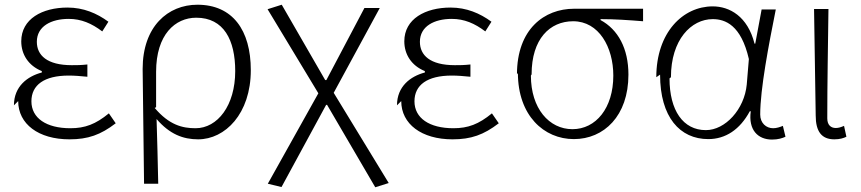

<svg xmlns="http://www.w3.org/2000/svg" viewBox="-20 -565 3647 813"><path d="M57 -137C57 -40 143 25 274 25C353 25 406 6 470 -43L441 -85C385 -39 340 -22 278 -22C176 -22 113 -65 113 -136C113 -205 167 -245 271 -245C296 -245 319 -243 350 -240V-292C322 -289 305 -289 284 -289C179 -289 136 -331 136 -388C136 -454 197 -485 271 -485C324 -485 368 -466 413 -432L439 -473C390 -509 333 -533 266 -533C159 -533 70 -485 70 -390C70 -335 100 -287 157 -264V-258C96 -242 39 -199 39 -119Z M590 213H650C648 109 646 43 643 -61C698 3 755 25 819 25C933 25 1042 -83 1042 -268C1042 -437 965 -545 816 -545C691 -545 584 -453 584 -273ZM641 -111V-261C641 -419 722 -490 811 -490C928 -490 976 -395 976 -264C976 -118 901 -22 808 -22C752 -22 696 -36 635 -108Z M1114 213 1172 227 1361 -121H1365L1569 228L1626 210L1393 -172L1588 -531H1523L1362 -226H1357L1173 -545L1113 -526L1328 -170Z M1679 -137C1679 -40 1765 25 1896 25C1975 25 2028 6 2092 -43L2063 -85C2007 -39 1962 -22 1900 -22C1798 -22 1735 -65 1735 -136C1735 -205 1789 -245 1893 -245C1918 -245 1941 -243 1972 -240V-292C1944 -289 1927 -289 1906 -289C1801 -289 1758 -331 1758 -388C1758 -454 1819 -485 1893 -485C1946 -485 1990 -466 2035 -432L2061 -473C2012 -509 1955 -533 1888 -533C1781 -533 1692 -485 1692 -390C1692 -335 1722 -287 1779 -264V-258C1718 -242 1661 -199 1661 -119Z M2173 -256C2173 -76 2283 24 2410 24C2537 24 2641 -74 2641 -249C2641 -360 2597 -440 2523 -480V-484C2585 -484 2640 -480 2703 -475V-528H2411C2285 -528 2169 -442 2169 -250ZM2231 -250C2231 -400 2308 -475 2407 -475C2516 -475 2577 -365 2577 -245C2577 -107 2503 -18 2404 -18C2305 -18 2228 -106 2228 -245Z M2775 -249C2775 -69 2859 24 2979 24C3052 24 3113 -16 3155 -94H3159C3148 -14 3190 26 3249 26C3275 26 3293 20 3306 14L3295 -32C3283 -27 3268 -22 3254 -22C3224 -22 3199 -44 3199 -80C3199 -188 3235 -375 3265 -525H3205L3178 -380H3175C3146 -496 3069 -538 2998 -538C2872 -538 2759 -428 2759 -238ZM2821 -238C2821 -397 2907 -484 2998 -484C3051 -484 3118 -459 3151 -315L3142 -207C3132 -102 3051 -14 2969 -14C2872 -14 2815 -98 2815 -233Z M3434 -76C3434 -8 3459 25 3513 25C3536 25 3552 20 3564 14L3554 -32C3540 -26 3530 -23 3519 -23C3498 -23 3483 -36 3483 -64C3483 -213 3486 -370 3488 -527H3427Z"/></svg>

Font: GenEiGothic-pro-Light
Style: Regular
Weight: 300
Designer: Ryoko NISHIZUKA (kana & ideographs); Paul D. Hunt (Latin, Greek & Cyrillic); Wenlong ZHANG (bopomofo); Sandoll Communica
Foundry: Adobe Systems Incorporated; o_tamon
Version: Version 1.000.140830